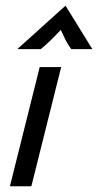

<svg xmlns="http://www.w3.org/2000/svg" viewBox="-20 -651 343 671"><path d="M14.6 0 118.8 -416.7H193.8L89.6 0ZM40.3 -479.2 209 -631.2 302.8 -479.2H229.2Q218.1 -493.8 210.1 -509.4Q202.1 -525 192.4 -546.5Q172.2 -525 156.2 -509.4Q140.3 -493.8 122.2 -479.2Z"/></svg>

Font: Afacad
Style: Italic
Weight: 400
Italic angle: -14°
Designer: Kristian Moeller
Foundry: Dicotype
Version: Version 1.000